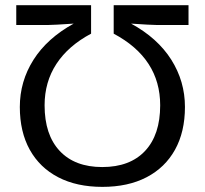

<svg xmlns="http://www.w3.org/2000/svg" viewBox="-20 -708 788 738"><path d="M373.5 10.3Q274.9 10.3 203.9 -26.6Q132.8 -63.5 94.5 -132.3Q56.2 -201.2 56.2 -296.9Q56.2 -395 108.6 -478Q161.1 -561 263.2 -617.2Q225.6 -614.7 200.2 -613.3Q174.8 -611.8 161.6 -611.8H42.5V-688H330.1V-578.6Q242.7 -532.2 197 -462.6Q151.4 -393.1 151.4 -303.2Q151.4 -189.9 209.5 -127.9Q267.6 -65.9 373 -65.9Q479.5 -65.9 537.6 -127.9Q595.7 -189.9 595.7 -303.2Q595.7 -483.4 417 -578.6V-688H704.6V-611.8H585.4Q572.3 -611.8 546.9 -613.3Q521.5 -614.7 483.9 -617.2Q585.4 -562 638.2 -478.8Q690.9 -395.5 690.9 -296.9Q690.9 -201.2 652.6 -132.3Q614.3 -63.5 543.2 -26.6Q472.2 10.3 373.5 10.3Z"/></svg>

Font: Arimo Nerd Font
Style: Regular
Weight: 400
Designer: Steve Matteson
Foundry: Monotype Imaging Inc.
Version: Version 1.33;Nerd Fonts 3.2.1